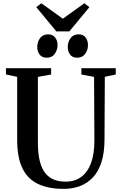

<svg xmlns="http://www.w3.org/2000/svg" viewBox="-20 -1168 752 1196"><path d="M377.5 8.5Q280 8.5 215.5 -22.8Q151 -54 119 -121.2Q87 -188.5 87 -296V-689.5L17 -704V-743H298.5V-704L216 -689V-280Q216 -211.5 227.8 -164.8Q239.5 -118 262 -89.8Q284.5 -61.5 316.2 -49Q348 -36.5 388.5 -36.5Q446 -36.5 486 -66Q526 -95.5 547 -152.5Q568 -209.5 568 -292.5L566 -689L487 -704V-743H701V-704L633 -689.5L631 -297Q630.5 -215.5 611.8 -157.5Q593 -99.5 558.8 -63Q524.5 -26.5 478.2 -9Q432 8.5 377.5 8.5ZM270.5 -808.5Q242 -808.5 227 -827.8Q212 -847 212 -875Q212 -906.5 229.5 -930.2Q247 -954 278.5 -954H279.5Q308.5 -954 323.5 -934.5Q338.5 -915 338.5 -887.5Q338.5 -856.5 321 -832.5Q303.5 -808.5 271.5 -808.5ZM460.5 -808.5Q431.5 -808.5 416.8 -827.8Q402 -847 402 -875Q402 -906.5 419.5 -930.2Q437 -954 468.5 -954H469.5Q498.5 -954 513.2 -934.5Q528 -915 528 -887.5Q528 -856.5 510.5 -832.5Q493 -808.5 461.5 -808.5ZM331 -972.5 206 -1123.5 237.5 -1147.5 371.5 -1051.5 505.5 -1147.5 537 -1123.5 412 -972.5Z"/></svg>

Font: Merriweather 72pt SemiBold
Style: Regular
Weight: 600
Version: Version 2.100